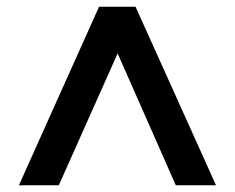

<svg xmlns="http://www.w3.org/2000/svg" viewBox="-20 -716 694 568"><path d="M154 -168H36L273 -696H381L619 -168H500L328 -558Z"/></svg>

Font: Poppins-tnum Medium
Style: Regular
Weight: 500
Designer: Ninad Kale (Devanagari), Jonny Pinhorn (Latin)
Foundry: Indian Type Foundry
Version: Version 4.004